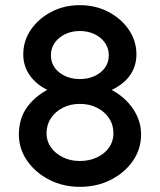

<svg xmlns="http://www.w3.org/2000/svg" viewBox="-20 -720 619 743"><path d="M289 3Q224 3 170.5 -24.5Q117 -52 85 -98Q53 -144 53 -200Q53 -231 61.5 -258.5Q70 -286 87.5 -309Q105 -332 130 -351Q155 -370 188 -385L182 -364Q156 -374 135.5 -388.5Q115 -403 100 -422Q85 -441 77.5 -463Q70 -485 70 -509Q70 -562 99.5 -605Q129 -648 178.5 -674Q228 -700 289 -700Q350 -700 399.5 -674Q449 -648 478.5 -605Q508 -562 508 -509Q508 -485 500.5 -463Q493 -441 479 -423Q465 -405 443.5 -390Q422 -375 395 -364L392 -381Q422 -369 446.5 -350Q471 -331 489 -307Q507 -283 516.5 -256Q526 -229 526 -200Q526 -143 494 -97Q462 -51 408.5 -24Q355 3 289 3ZM289 -97Q326 -97 355.5 -111Q385 -125 402 -149Q419 -173 419 -204Q419 -237 402 -262.5Q385 -288 355.5 -303Q326 -318 289 -318Q252 -318 223 -303Q194 -288 177 -262.5Q160 -237 160 -204Q160 -174 177 -150Q194 -126 223 -111.5Q252 -97 289 -97ZM289 -414Q321 -414 346.5 -426Q372 -438 386.5 -458.5Q401 -479 401 -506Q401 -533 386.5 -554Q372 -575 346.5 -587.5Q321 -600 289 -600Q257 -600 231.5 -587.5Q206 -575 191.5 -554Q177 -533 177 -506Q177 -479 191.5 -458.5Q206 -438 231.5 -426Q257 -414 289 -414Z"/></svg>

Font: Lexend Medium
Style: Regular
Weight: 500
Designer: Bonnie Shaver-Troup, Thomas Jockin
Foundry: Lexend
Version: Version 1.005